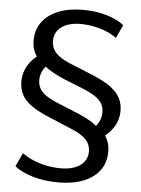

<svg xmlns="http://www.w3.org/2000/svg" viewBox="-60 -761 730 996"><g transform="rotate(5 305.0 -262.5)"><path d="M282 189Q211 189 151 172Q91 155 53 125L86 54Q110 72 143 86Q176 100 213 107.5Q250 115 287 115Q351 115 388.5 88.5Q426 62 426 15Q426 -19 404 -44Q382 -69 331 -91L200 -146Q145 -169 110.5 -193.5Q76 -218 60.5 -248.5Q45 -279 45 -317Q45 -361 68 -400Q91 -439 133 -466L124 -440Q108 -458 99 -480Q90 -502 90 -533Q90 -589 119.5 -629.5Q149 -670 203.5 -692Q258 -714 331 -714Q398 -714 454.5 -697.5Q511 -681 546 -653L514 -584Q477 -611 426.5 -625.5Q376 -640 327 -640Q264 -640 227 -613.5Q190 -587 190 -539Q190 -506 211.5 -480.5Q233 -455 284 -433L416 -379Q473 -355 507 -329.5Q541 -304 556 -274.5Q571 -245 571 -208Q571 -163 548 -125.5Q525 -88 483 -61L492 -87Q507 -70 516.5 -46.5Q526 -23 526 8Q526 65 496 105.5Q466 146 411 167.5Q356 189 282 189ZM137 -332Q137 -306 148.5 -286.5Q160 -267 184 -251Q208 -235 248 -219L357 -174Q393 -159 420.5 -142Q448 -125 463 -108L437 -107Q458 -124 468 -146.5Q478 -169 478 -192Q478 -217 468 -236Q458 -255 434.5 -271.5Q411 -288 368 -306L259 -350Q224 -365 196 -382Q168 -399 152 -416L179 -417Q158 -400 147.5 -378Q137 -356 137 -332Z"/></g></svg>

Font: Nunito Sans 7pt SemiExpanded Medium
Style: Regular
Weight: 500
Width: 6
Designer: Vernon Adams
Foundry: Vernon Adams
Version: Version 3.101;gftools[0.9.27]